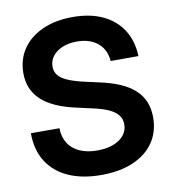

<svg xmlns="http://www.w3.org/2000/svg" viewBox="-83 -813 813 898"><g transform="rotate(-10 323.0 -363.5)"><path d="M326.7 11.7Q235.4 11.7 169.9 -18.1Q104.5 -47.9 69.8 -103.8Q35.2 -159.7 35.2 -237.8H170.9Q171.4 -196.3 190.2 -166.3Q209 -136.2 244.1 -120.4Q279.3 -104.5 327.6 -104.5Q371.6 -104.5 403.8 -116.7Q436 -128.9 454.3 -151.1Q472.7 -173.3 472.7 -203.6Q472.7 -228 459 -246.3Q445.3 -264.6 416.3 -278.3Q387.2 -292 339.8 -302.2L262.2 -319.8Q153.8 -343.8 101.6 -393.3Q49.3 -442.9 49.3 -520Q49.3 -585.9 83.3 -635.3Q117.2 -684.6 178.5 -711.9Q239.7 -739.3 321.3 -739.3Q403.8 -739.3 463.9 -711.2Q523.9 -683.1 557.4 -630.6Q590.8 -578.1 593.3 -505.9H461.4Q457.5 -560.5 419.9 -591.8Q382.3 -623 321.3 -623Q282.7 -623 252.9 -610.8Q223.1 -598.6 206.1 -576.9Q189 -555.2 189 -526.9Q189 -503.4 202.1 -486.6Q215.3 -469.7 243.7 -456.8Q272 -443.8 317.9 -433.1L389.6 -417Q447.3 -404.8 489 -386.5Q530.8 -368.2 557.9 -343Q585 -317.9 598.1 -285.4Q611.3 -252.9 611.3 -212.4Q611.3 -143.6 576.7 -93.3Q542 -43 478.3 -15.6Q414.6 11.7 326.7 11.7Z"/></g></svg>

Font: Inter Cardless Display
Style: Bold
Weight: 700
Designer: Rasmus Andersson
Foundry: rsms
Version: Version 4.001;git-9221beed3